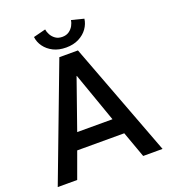

<svg xmlns="http://www.w3.org/2000/svg" viewBox="-148 -936 923 1043"><g transform="rotate(-20 313.0 -414.0)"><path d="M255 -660H362.5L611.5 0H499.5L445 -151H173L118 0H5.5ZM207 -244.5H411L309.5 -532H308ZM309 -696.5Q266.5 -696.5 235.2 -712.2Q204 -728 185.2 -753.8Q166.5 -779.5 163 -810L234 -828Q236 -813 244.8 -796.8Q253.5 -780.5 269.5 -769.2Q285.5 -758 309 -758Q332 -758 348 -769.2Q364 -780.5 372.8 -796.8Q381.5 -813 383.5 -828L454.5 -810Q451 -781 432.8 -755Q414.5 -729 383 -712.8Q351.5 -696.5 309 -696.5Z"/></g></svg>

Font: League Spartan Medium
Style: Regular
Weight: 500
Foundry: The League of Moveable Type
Version: Version 2.002